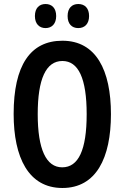

<svg xmlns="http://www.w3.org/2000/svg" viewBox="-20 -993 620 957"><path d="M154 -913C154 -874 176 -853 207 -853C239 -853 260 -875 260 -913C260 -952 239 -973 207 -973C176 -973 154 -953 154 -913ZM317 -913C317 -874 338 -853 370 -853C403 -853 424 -875 424 -913C424 -952 403 -973 370 -973C339 -973 317 -953 317 -913ZM533 -424C533 -643 459 -790 291 -790C131 -790 48 -667 48 -425C48 -208 122 -56 291 -56C459 -56 533 -205 533 -424ZM168 -424C168 -599 209 -689 291 -689C371 -689 412 -602 412 -424C412 -245 371 -159 290 -159C210 -159 168 -249 168 -424Z"/></svg>

Font: Noto Sans Malayalam UI ExtraCondensed SemiBold
Style: Regular
Weight: 600
Width: 2
Designer: Jelle Bosma - Monotype Design Team
Foundry: Monotype Imaging Inc.
Version: Version 2.104